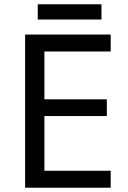

<svg xmlns="http://www.w3.org/2000/svg" viewBox="-20 -875 596 895"><path d="M453 -855H156V-784H453ZM496 0V-79H187V-334H478V-412H187V-635H496V-714H97V0Z"/></svg>

Font: Noto Sans Inscriptional Parthian
Style: Regular
Weight: 400
Designer: Monotype Design Team
Foundry: Monotype Imaging Inc.
Version: Version 2.003